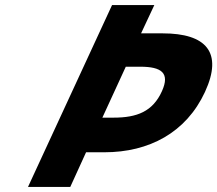

<svg xmlns="http://www.w3.org/2000/svg" viewBox="-20 -734 853 754"><path d="M534 -603 586 -714H420L90 0H256L318 -136H390C565 -136 711 -213 785 -373C857 -529 789 -603 619 -603ZM426 -272H382L474 -472H531C615 -472 648 -447 616 -376C580 -296 518 -272 426 -272Z"/></svg>

Font: Passageway
Style: BdSuIt
Weight: 700
Foundry: Ascender Corporation
Version: Version 1.11